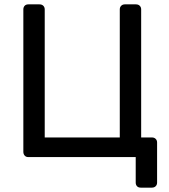

<svg xmlns="http://www.w3.org/2000/svg" viewBox="-20 -720 774 880"><path d="M625 140Q614 140 608 133.5Q602 127 602 117V0H110Q99 0 93 -7Q87 -14 87 -24V-677Q87 -687 93 -693.5Q99 -700 110 -700H161Q172 -700 178.5 -693.5Q185 -687 185 -677V-90H529V-677Q529 -687 535.5 -693.5Q542 -700 552 -700H603Q614 -700 620.5 -693.5Q627 -687 627 -677V-90H676Q687 -90 693.5 -83.5Q700 -77 700 -67V117Q700 127 693.5 133.5Q687 140 676 140Z"/></svg>

Font: RubikRegular
Style: Regular
Weight: 400
Designer: Hubert and Fischer
Foundry: Hubert and Fischer
Version: Version 2.300;gftools[0.9.30]